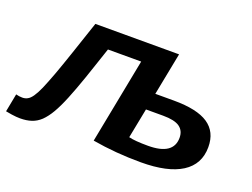

<svg xmlns="http://www.w3.org/2000/svg" viewBox="-127 -710 1183 902"><g transform="rotate(20 464.5 -259.0)"><path d="M910.6 -165.5Q910.6 -79.6 840.6 -34.9Q770.5 9.8 636.2 9.8Q510.3 9.8 394 -10.3L476.6 -435.5H310.5Q295.4 -390.6 282.2 -351.3Q269 -312 257.3 -277.8Q233.9 -210 213.6 -160.4Q193.4 -110.8 174.3 -78.1Q155.8 -46.4 134.8 -25.9Q113.8 -6.3 89.1 1.7Q64.5 9.8 32.7 9.8Q14.2 9.8 -9.3 6.3Q-32.7 2.9 -40 1L-22.5 -89.8Q-6.3 -85.4 9.3 -85.4Q16.1 -85.4 22.7 -86.9Q29.3 -88.4 35.2 -91.8Q46.9 -97.7 58.8 -114.7Q70.8 -131.8 84.5 -162.6Q91.3 -178.2 99.1 -198.2Q106.9 -218.3 116.2 -242.7Q134.3 -292 158 -362.1Q181.6 -432.1 213.9 -528.3H632.3L590.8 -315.9H684.1Q799.8 -315.9 855.2 -278.8Q910.6 -241.7 910.6 -165.5ZM545.4 -82.5Q576.2 -74.7 641.6 -74.7Q705.1 -74.7 736.8 -96.2Q768.6 -117.7 768.6 -160.6Q768.6 -195.8 743.2 -213.9Q717.8 -231.9 660.6 -231.9H574.7Z"/></g></svg>

Font: Arimo
Style: Italic
Weight: 400
Italic angle: -12°
Designer: Steve Matteson
Foundry: Monotype Imaging Inc.
Version: Version 1.33